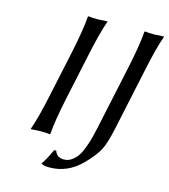

<svg xmlns="http://www.w3.org/2000/svg" viewBox="-120 -742 885 1008"><g transform="rotate(15 323.0 -238.0)"><path d="M433.1 -95.2 507.8 -444.8Q535.2 -574.2 540 -645L542.5 -647.9Q559.1 -645 593.3 -645Q593.3 -645 645.5 -647.9L646 -645Q621.6 -578.6 593.8 -444.8L523.9 -117.2Q505.9 -32.2 486.3 5.6Q466.8 43.5 415.5 96.2Q340.3 172.4 241.2 171.9Q210.4 171.9 198.2 163.1V160.2Q215.3 138.7 243.2 78.1L254.4 77.1Q266.1 112.3 305.2 111.8Q327.6 111.8 346.9 98.1Q366.2 84.5 378.9 65.2Q391.6 45.9 402.8 15.1Q414.1 -15.6 420.2 -39.3Q426.3 -63 433.1 -95.2ZM200.7 -444.8Q228 -574.2 232.9 -645L235.8 -647.9Q252.4 -645 286.1 -645L338.9 -647.9V-645Q314.5 -578.6 286.6 -444.8L234.4 -200.2Q207 -70.8 202.1 0L199.2 2.9Q182.6 0 148.9 0L96.2 2.9V0Q120.6 -67.9 148.4 -200.2Z"/></g></svg>

Font: Linux Biolinum O
Style: Italic
Weight: 400
Italic angle: -12°
Designer: Philipp H. Poll
Foundry: Philipp H. Poll
Version: Version 1.1.3